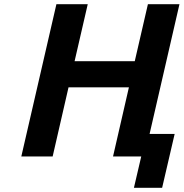

<svg xmlns="http://www.w3.org/2000/svg" viewBox="-20 -749 879 919"><path d="M696 -108H816L756 150H621L656 0H521L597 -331H308L232 0H82L250 -729H400L337 -456H625L688 -729H839Z"/></svg>

Font: Miedinger
Style: Bold-Italic
Weight: 700
Italic angle: -13°
Version: Version 001.000